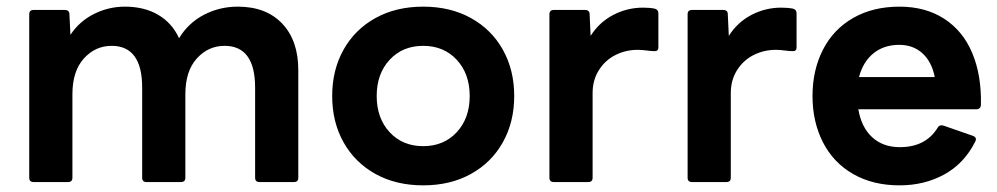

<svg xmlns="http://www.w3.org/2000/svg" viewBox="-20 -548 3001 578"><path d="M81 0Q68 0 68 -13V-505Q68 -518 81 -518H175Q189 -518 189 -505L192 -443Q219 -484 263 -506Q307 -528 356 -528Q414 -528 456 -503.5Q498 -479 519 -433Q547 -479 594 -503.5Q641 -528 696 -528Q781 -528 829.5 -477Q878 -426 878 -337V-13Q878 0 865 0H761Q748 0 748 -13V-284Q748 -410 656 -410Q607 -410 572.5 -372Q538 -334 538 -264V-13Q538 0 525 0H421Q408 0 408 -13V-284Q408 -410 316 -410Q267 -410 232.5 -372Q198 -334 198 -264V-13Q198 0 185 0Z M980 -259Q980 -337 1014 -398Q1048 -459 1110 -493.5Q1172 -528 1254 -528Q1336 -528 1398 -493.5Q1460 -459 1494 -398Q1528 -337 1528 -259Q1528 -181 1494 -120Q1460 -59 1398 -24.5Q1336 10 1254 10Q1172 10 1110 -24.5Q1048 -59 1014 -120Q980 -181 980 -259ZM1394 -259Q1394 -326 1355 -368Q1316 -410 1254 -410Q1192 -410 1153 -368Q1114 -326 1114 -259Q1114 -192 1153 -150Q1192 -108 1254 -108Q1316 -108 1355 -150Q1394 -192 1394 -259Z M1647 0Q1634 0 1634 -13V-505Q1634 -518 1647 -518H1741Q1755 -518 1755 -505L1758 -440Q1784 -481 1826 -503Q1868 -525 1916 -525Q1936 -525 1951 -522Q1962 -519 1962 -508V-405Q1962 -394 1951 -394Q1941 -394 1926.5 -396Q1912 -398 1900 -398Q1864 -398 1833 -382.5Q1802 -367 1783 -337Q1764 -307 1764 -268V-13Q1764 0 1751 0Z M2063 0Q2050 0 2050 -13V-505Q2050 -518 2063 -518H2157Q2171 -518 2171 -505L2174 -440Q2200 -481 2242 -503Q2284 -525 2332 -525Q2352 -525 2367 -522Q2378 -519 2378 -508V-405Q2378 -394 2367 -394Q2357 -394 2342.5 -396Q2328 -398 2316 -398Q2280 -398 2249 -382.5Q2218 -367 2199 -337Q2180 -307 2180 -268V-13Q2180 0 2167 0Z M2426 -259Q2426 -337 2457.5 -398.5Q2489 -460 2548.5 -494Q2608 -528 2688 -528Q2766 -528 2822.5 -491.5Q2879 -455 2907 -388Q2935 -321 2933 -232Q2932 -219 2919 -219H2564Q2573 -165 2605.5 -135Q2638 -105 2689 -105Q2767 -105 2803 -164Q2808 -173 2820 -170L2909 -139Q2922 -134 2916 -122Q2883 -56 2823 -23Q2763 10 2688 10Q2608 10 2548.5 -24Q2489 -58 2457.5 -119.5Q2426 -181 2426 -259ZM2794 -316Q2785 -362 2757 -387.5Q2729 -413 2687 -413Q2641 -413 2609.5 -387.5Q2578 -362 2566 -316Z"/></svg>

Font: LINE Seed Sans KR Bold
Style: Regular
Weight: 700
Designer: LINE BX Design & Sandoll Inc & Dalton Maag Ltd
Foundry: Sandoll Inc.
Version: Version 1.000